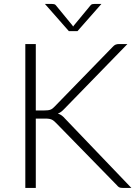

<svg xmlns="http://www.w3.org/2000/svg" viewBox="-20 -924 675 944"><path d="M104.5 0ZM156 -381H198Q207.5 -381 214.5 -381.8Q221.5 -382.5 227.2 -384.5Q233 -386.5 237.8 -390.2Q242.5 -394 248 -399.5L533.5 -693Q541 -701.5 548.2 -704.5Q555.5 -707.5 565.5 -707.5H606.5L297.5 -390Q288 -380 280.8 -374.5Q273.5 -369 264.5 -365.5Q275 -362.5 283.5 -356.2Q292 -350 300.5 -340L626 0H584.5Q571.5 0 565.8 -3.2Q560 -6.5 554.5 -13.5L255.5 -319.5Q250 -325 245.2 -329Q240.5 -333 234.8 -335.8Q229 -338.5 221.2 -339.8Q213.5 -341 201.5 -341H156V0H104.5V-707.5H156ZM201 -904.5H236.5Q240.5 -904.5 246 -903.5Q251.5 -902.5 255.5 -897L336 -799L339.5 -793.5Q340.5 -795 341.5 -796.2Q342.5 -797.5 343.5 -799L424.5 -897Q428.5 -902.5 433.8 -903.5Q439 -904.5 443 -904.5H478.5L361 -771H318.5Z"/></svg>

Font: Lato Light
Style: Regular
Weight: 300
Designer: Lukasz Dziedzic
Foundry: tyPoland Lukasz Dziedzic
Version: Version 2.007; 2014-02-27